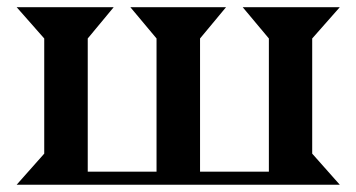

<svg xmlns="http://www.w3.org/2000/svg" viewBox="-20 -510 984 530"><path d="M841.8 -403.8V-85.9L918 0H25.9L102.1 -85.9V-403.8L25.9 -490.2H293.9L222.2 -403.8V-36.1H412.1V-403.8L339.8 -490.2H604L532.2 -403.8V-36.1H722.2V-403.8L649.9 -490.2H918Z"/></svg>

Font: Bluu Next
Style: Bold
Weight: 700
Designer: Jean-Baptiste Morizot, Igor Stepanchenko (Cyrillic)
Foundry: Igor Stepanchenko
Version: Version 1.005